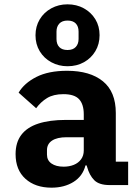

<svg xmlns="http://www.w3.org/2000/svg" viewBox="-20 -855 640 887"><path d="M487 0Q438 0 415.5 -22.5Q393 -45 382 -85L380 -91H375Q362 -41 319.5 -14.5Q277 12 218 12Q143 12 97.5 -29Q52 -70 52 -143Q52 -197 78.5 -232Q105 -267 157 -284Q209 -301 284 -301H367V-327Q367 -373 345.5 -396.5Q324 -420 273 -420Q227 -420 197.5 -402Q168 -384 147 -355L66 -427Q92 -471 148 -499.5Q204 -528 290 -528Q396 -528 455.5 -479.5Q515 -431 515 -333V-108H572V0ZM274 -85Q300 -85 321 -93.5Q342 -102 354.5 -119Q367 -136 367 -160V-221H288Q244 -221 220.5 -205.5Q197 -190 197 -161V-141Q197 -114 218 -99.5Q239 -85 274 -85ZM292 -549Q251 -549 217 -567.5Q183 -586 163.5 -618.4Q144 -650.8 144 -691.9Q144 -733 163.5 -765.5Q183 -798 216.9 -816.5Q250.8 -835 291.8 -835Q334 -835 367.5 -816.5Q401 -798 420.5 -766Q440 -734 440 -692.5Q440 -651 420.5 -618.5Q401 -586 367.7 -567.5Q334.3 -549 292 -549ZM292 -624Q317 -624 330 -638Q343 -652 343 -675V-709Q343 -733.1 330 -746.6Q317 -760 292 -760Q267 -760 254 -746Q241 -732 241 -709V-675Q241 -650.9 254 -637.4Q267 -624 292 -624Z"/></svg>

Font: Lilex
Style: Regular
Weight: 400
Monospace: yes
Designer: Mike Abbink, Paul van der Laan, Pieter van Rosmalen, Mikhael Khrustik
Foundry: Mikhael Khrustik
Version: Version 2.510